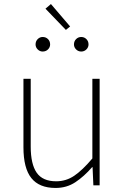

<svg xmlns="http://www.w3.org/2000/svg" viewBox="-20 -917 617 950"><path d="M255 13Q174 13 135 -36Q96 -85 96 -188V-527H132V-192Q132 -105 161.5 -62.5Q191 -20 258 -20Q307 -20 347.5 -47.5Q388 -75 437 -133V-527H473V0H442L438 -90H436Q396 -44 353 -15.5Q310 13 255 13ZM191 -662Q177 -662 166.5 -672.5Q156 -683 156 -697Q156 -713 166.5 -723.5Q177 -734 191 -734Q207 -734 217.5 -723.5Q228 -713 228 -697Q228 -683 217.5 -672.5Q207 -662 191 -662ZM306 -769 205 -874 232 -897 327 -786ZM382 -662Q367 -662 356.5 -672.5Q346 -683 346 -697Q346 -713 356.5 -723.5Q367 -734 382 -734Q397 -734 407.5 -723.5Q418 -713 418 -697Q418 -683 407.5 -672.5Q397 -662 382 -662Z"/></svg>

Font: Noto Sans TC
Style: Regular
Weight: 100
Designer: Ryoko NISHIZUKA 西塚涼子 (kana, bopomofo & ideographs); Paul D. Hunt (Latin, Greek & Cyrillic); Sandoll Communications 산돌커뮤니
Foundry: Adobe
Version: Version 2.004;hotconv 1.0.118;makeotfexe 2.5.65603